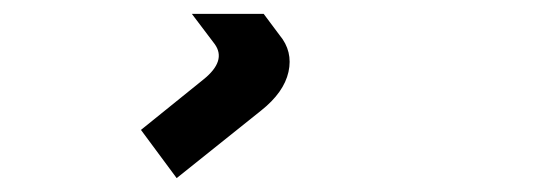

<svg xmlns="http://www.w3.org/2000/svg" viewBox="-20 -24 797 278"><path d="M361.8 -3.9 384.8 26.9Q404.3 50.3 397.7 80.1Q391.1 109.9 357.9 136.2L235.8 233.9L184.1 164.1L274.9 90.8Q308.1 64 291 40L257.8 -3.9Z"/></svg>

Font: Sinkin Sans 700 Bold Italic
Style: Bold Italic
Weight: 700
Italic angle: -112°
Designer: Keith Bates
Foundry: K-Type
Version: Sinkin Sans (version 1.0)  by Keith Bates   •   © 2014   www